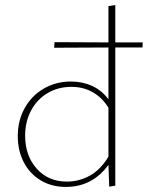

<svg xmlns="http://www.w3.org/2000/svg" viewBox="-20 -733 582 756"><path d="M541 -546H434V-2L410 2L407 -84Q344 3 239 3Q183 3 140 -23Q97 -49 73.5 -94.5Q50 -140 50 -197Q50 -258 77 -307Q104 -356 152 -384Q200 -412 259 -412Q305 -412 343 -394.5Q381 -377 407 -342V-546L193 -545L195 -567L407 -566V-709L434 -713V-566H542ZM407 -116V-309Q382 -349 345 -370Q308 -391 261 -391Q209 -391 167.5 -366.5Q126 -342 102.5 -298Q79 -254 79 -199Q79 -120 124.5 -69Q170 -18 243 -18Q292 -18 334 -41.5Q376 -65 407 -116Z"/></svg>

Font: Ysabeau Extralight
Style: Regular
Weight: 200
Designer: Christian Thalmann (Catharsis Fonts)
Version: Version 0.003